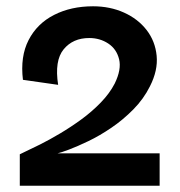

<svg xmlns="http://www.w3.org/2000/svg" viewBox="-20 -591 573 611"><path d="M43 0V-100Q44 -101 61.5 -109Q79 -117 108 -131.5Q137 -146 171.5 -166.5Q206 -187 239.5 -211.5Q273 -236 301 -265Q329 -294 345 -325Q367 -370 359 -402.5Q351 -435 324.5 -452.5Q298 -470 264 -470Q212 -470 182.5 -434Q153 -398 165 -321L53 -337Q44 -411 71 -463.5Q98 -516 152 -543.5Q206 -571 276 -571Q330 -571 374.5 -551Q419 -531 446.5 -495.5Q474 -460 478.5 -413.5Q483 -367 457 -316Q437 -276 404.5 -243Q372 -210 334.5 -184.5Q297 -159 261.5 -142Q226 -125 199.5 -115Q173 -105 163 -103H488V0Z"/></svg>

Font: Darker Grotesque ExtraBold
Style: Regular
Weight: 800
Designer: Gabriel Lam
Foundry: TypeRant
Version: Version 1.000;gftools[0.9.28]